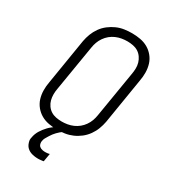

<svg xmlns="http://www.w3.org/2000/svg" viewBox="-229 -856 1057 1191"><g transform="rotate(30 300.0 -260.0)"><path d="M252 8Q221 8 191.5 2.5Q162 -3 137.5 -17Q113 -31 94.5 -53.5Q76 -76 67.5 -103.5Q59 -131 58.5 -161.5Q58 -192 64 -223L117 -548Q122 -575 132 -601.5Q142 -628 159 -652Q176 -676 199.5 -694Q223 -712 249 -723.5Q275 -735 302.5 -739Q330 -743 357 -743Q388 -743 417.5 -737.5Q447 -732 471.5 -718Q496 -704 514.5 -681.5Q533 -659 541.5 -631.5Q550 -604 550.5 -573.5Q551 -543 545 -512L492 -187Q487 -160 477 -133.5Q467 -107 450 -83Q433 -59 410 -41Q387 -23 360.5 -11.5Q334 0 306.5 4Q279 8 252 8ZM252 -50Q272 -50 292.5 -53.5Q313 -57 332.5 -65.5Q352 -74 368.5 -87.5Q385 -101 397.5 -119Q410 -137 417 -156.5Q424 -176 427 -196L481 -522Q485 -543 485.5 -564Q486 -585 480.5 -604Q475 -623 463.5 -639.5Q452 -656 435.5 -666.5Q419 -677 398.5 -681Q378 -685 357 -685Q337 -685 316.5 -681.5Q296 -678 276.5 -669.5Q257 -661 240.5 -647.5Q224 -634 211.5 -616Q199 -598 192 -578.5Q185 -559 182 -539L128 -213Q124 -192 124 -171Q124 -150 129 -131Q134 -112 145.5 -95.5Q157 -79 173.5 -68.5Q190 -58 210.5 -54Q231 -50 252 -50ZM239 223Q226 223 213 221Q200 219 188.5 215Q177 211 167 203.5Q157 196 150.5 186Q144 176 140 161.5Q136 147 138 138L140 128Q142 115 147 102Q152 89 159 77.5Q166 66 175 54.5Q184 43 193.5 33Q203 23 216 13Q229 3 237 -2L247 -8H295L294 0Q284 7 275 14.5Q266 22 257.5 31Q249 40 242 49Q235 58 229 68Q223 78 216 89.5Q209 101 208 109L206 118Q205 124 206 131Q207 138 209.5 143.5Q212 149 216.5 153Q221 157 226.5 159.5Q232 162 239.5 163.5Q247 165 251 165H256Q259 165 263 165Q267 165 271 164.5Q275 164 279 163.5Q283 163 285 162L289 161L279 219Q275 220 270.5 220.5Q266 221 261.5 221.5Q257 222 252 222.5Q247 223 244 223Z"/></g></svg>

Font: Iosevka Aile Light Oblique
Style: Regular
Weight: 300
Italic angle: -9°
Designer: Belleve Invis
Foundry: Belleve Invis
Version: Version 31.1.0; ttfautohint (v1.8.4)